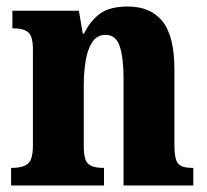

<svg xmlns="http://www.w3.org/2000/svg" viewBox="-20 -569 634 589"><path d="M14 0V-54H19Q48 -54 64.5 -66Q81 -78 81 -123V-417Q81 -459 66 -470.5Q51 -482 22 -482H18V-536H222L234 -466H238Q256 -504 286 -526.5Q316 -549 372 -549Q442 -549 478.5 -503.5Q515 -458 515 -356V-125Q515 -79 527 -66.5Q539 -54 569 -54H573V0H359V-327Q359 -391 347.5 -426.5Q336 -462 304 -462Q278 -462 263.5 -440.5Q249 -419 243 -383.5Q237 -348 237 -308V-120Q237 -77 251.5 -65.5Q266 -54 295 -54H299V0Z"/></svg>

Font: Noto Serif Lao Condensed ExtraBold
Style: Regular
Weight: 800
Width: 3
Designer: Monotype Design Team
Foundry: Monotype Imaging Inc.
Version: Version 2.003; ttfautohint (v1.8.4.7-5d5b)